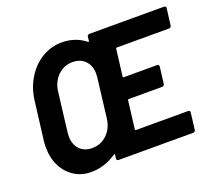

<svg xmlns="http://www.w3.org/2000/svg" viewBox="-120 -871 1173 1046"><g transform="rotate(-20 466.0 -348.5)"><path d="M907 -579H604Q600 -579 598 -574L579 -419Q579 -414 583 -414H777Q788 -414 788 -402L776 -305Q775 -300 771.5 -296.5Q768 -293 763 -293H569Q563 -293 563 -288L543 -126Q543 -121 547 -121H851Q856 -121 859 -117.5Q862 -114 861 -109L849 -12Q848 -7 844.5 -3.5Q841 0 836 0H403Q392 0 392 -12L395 -33Q395 -39 389 -36Q320 11 241 11Q188 11 145.5 -15.5Q103 -42 78.5 -89.5Q54 -137 54 -198Q54 -224 56 -237L84 -462Q93 -533 128.5 -589.5Q164 -646 217 -677Q270 -708 329 -708Q409 -708 466 -662Q471 -658 473 -665L475 -688Q476 -693 479.5 -696.5Q483 -700 488 -700H922Q927 -700 930 -696.5Q933 -693 932 -688L920 -591Q919 -586 915.5 -582.5Q912 -579 907 -579ZM420 -233 448 -464Q449 -471 449 -484Q449 -530 422 -558.5Q395 -587 349 -587Q299 -587 263.5 -552.5Q228 -518 221 -464L193 -233Q192 -226 192 -213Q192 -167 218.5 -138.5Q245 -110 291 -110Q342 -110 377.5 -144.5Q413 -179 420 -233Z"/></g></svg>

Font: Barlow
Style: Bold Italic
Weight: 700
Italic angle: -7°
Designer: Jeremy Tribby
Foundry: Tribby Type
Version: Version 1.422